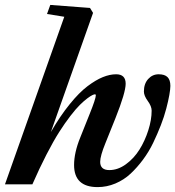

<svg xmlns="http://www.w3.org/2000/svg" viewBox="-24 -745 708 776"><path d="M-3.9 0 235.8 -677.2 166 -688.5 179.2 -725.1 339.8 -712.9 352.1 -692.9 181.6 -211.4Q219.2 -276.4 257.6 -323.7Q295.9 -371.1 329.6 -396.5Q363.3 -421.9 391.6 -433.3Q419.9 -444.8 445.3 -444.8Q483.9 -444.8 483.9 -406.7Q483.9 -371.1 442.9 -268.1L402.3 -167Q380.9 -114.7 380.9 -90.8Q380.9 -57.6 418 -57.6Q452.6 -57.6 485.1 -81.3Q517.6 -105 539.8 -140.6Q562 -176.3 575.4 -218.5Q588.9 -260.7 588.9 -297.9Q588.9 -315.4 573.2 -336.9Q557.6 -358.4 557.6 -375Q557.6 -406.7 575 -425.8Q592.3 -444.8 617.2 -444.8Q641.6 -444.8 653.1 -433.3Q664.6 -421.9 664.6 -397.9Q664.6 -384.8 660.4 -361.1Q656.2 -337.4 647.9 -305.7Q639.6 -273.9 626 -238.8Q612.3 -203.6 595.2 -168Q578.1 -132.3 554.4 -100.3Q530.8 -68.4 503.9 -43.2Q477.1 -18.1 442.4 -3.4Q407.7 11.2 370.6 11.2Q275.4 11.2 275.4 -78.1Q275.4 -128.4 300.8 -190.4L337.9 -283.2Q363.3 -346.2 363.3 -359.9Q363.3 -363.8 359.4 -363.8Q356.4 -363.8 349.4 -360.6Q342.3 -357.4 328.6 -347.2Q314.9 -336.9 298.8 -321Q282.7 -305.2 260.5 -276.4Q238.3 -247.6 215.1 -211.2Q191.9 -174.8 163.6 -119.9Q135.3 -64.9 106.9 0Z"/></svg>

Font: Elstob
Style: Bold Italic
Weight: 700
Italic angle: -20°
Designer: Peter S. Baker
Version: Version 1.015